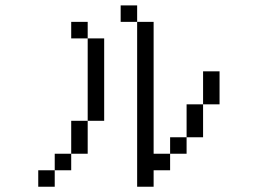

<svg xmlns="http://www.w3.org/2000/svg" viewBox="-20 -708 1040 728"><path d="M187.5 -62.5H125V0H187.5ZM187.5 -62.5H250V-125H187.5ZM562.5 -62.5H625V-125H562.5Q562.5 -125 562.5 -625H500Q500 -625 500 0H562.5ZM250 -125H312.5Q312.5 -125 312.5 -250H250Q250 -250 250 -125ZM625 -125H687.5V-187.5H625ZM687.5 -187.5H750Q750 -187.5 750 -312.5H687.5Q687.5 -312.5 687.5 -187.5ZM312.5 -250H375V-562.5H312.5ZM750 -312.5H812.5Q812.5 -312.5 812.5 -437.5H750Q750 -437.5 750 -312.5ZM312.5 -562.5V-625H250V-562.5ZM500 -625V-687.5H437.5V-625Z"/></svg>

Font: Unifont
Style: Regular
Weight: 500
Version: Version 15.1.04